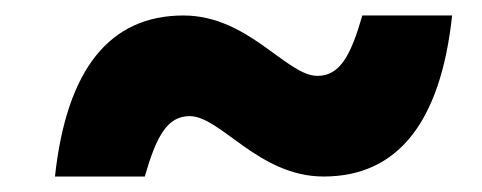

<svg xmlns="http://www.w3.org/2000/svg" viewBox="-20 -458 622 248"><path d="M398 -230C493 -230 549 -299 564 -438H448C433 -386 419 -360 390 -360C350 -360 301 -438 217 -438C122 -438 66 -369 51 -230H167C182 -282 196 -308 225 -308C265 -308 314 -230 398 -230Z"/></svg>

Font: Celebes ExtraBold
Style: Italic
Weight: 800
Italic angle: -10°
Designer: Anugrah Pasau
Foundry: Lafontype
Version: Version 1.000